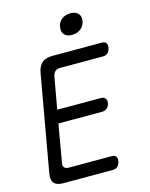

<svg xmlns="http://www.w3.org/2000/svg" viewBox="-136 -1028 872 1114"><g transform="rotate(-15 300.0 -471.0)"><path d="M179 -421H441Q459 -421 467.5 -410Q476 -399 473 -382Q470 -364 457.5 -353Q445 -342 427 -342H165L126 -118Q122 -99 130 -89Q138 -79 157 -79H415Q433 -79 440.5 -68Q448 -57 444 -40Q441 -22 430 -11Q419 0 401 0H103Q63 0 47.5 -19Q32 -38 39 -77L141 -653Q148 -692 170 -711Q192 -730 232 -730H530Q548 -730 555.5 -719Q563 -708 559 -690Q556 -673 545 -662Q534 -651 516 -651H258Q239 -651 228 -641Q217 -631 213 -612ZM375 -818Q344 -818 329 -835Q314 -852 319 -880Q323 -908 344.5 -925Q366 -942 397 -942Q428 -942 443.5 -925Q459 -908 454 -880Q449 -852 427.5 -835Q406 -818 375 -818Z"/></g></svg>

Font: Maple Mono Light
Style: Italic
Weight: 300
Italic angle: -10°
Monospace: yes
Designer: subframe7536
Version: Version 7.000